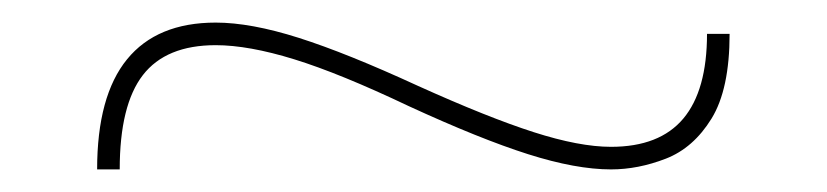

<svg xmlns="http://www.w3.org/2000/svg" viewBox="-20 -385 732 170"><path d="M66 -235Q66 -300 92.5 -332.5Q119 -365 171 -365Q202 -365 244.5 -351.5Q287 -338 350 -309Q412 -281 452.5 -268Q493 -255 521 -255Q564 -255 585 -280Q606 -305 606 -355H626Q626 -306 610 -280Q594 -254 569.5 -244.5Q545 -235 521 -235Q490 -235 447.5 -248.5Q405 -262 342 -291Q281 -320 240.5 -332.5Q200 -345 171 -345Q127 -345 106.5 -318.5Q86 -292 86 -235Z"/></svg>

Font: M PLUS 2 Thin Thin
Style: Regular
Weight: 250
Version: Version 1.001